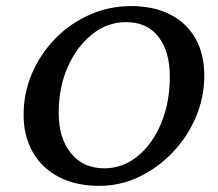

<svg xmlns="http://www.w3.org/2000/svg" viewBox="-20 -602 716 631"><path d="M305.7 8.8Q230.5 8.8 174.3 -20Q118.2 -48.8 87.9 -101.6Q57.6 -154.3 57.6 -224.6Q57.6 -296.9 85.4 -361.3Q113.3 -425.8 162.1 -475.6Q210.9 -525.4 274.9 -553.7Q338.9 -582 410.2 -582Q485.4 -582 539.6 -554.2Q593.8 -526.4 622.6 -475.1Q651.4 -423.8 651.4 -353.5Q651.4 -282.2 623.5 -216.8Q595.7 -151.4 546.9 -100.6Q498 -49.8 436.5 -20.5Q375 8.8 305.7 8.8ZM322.3 -48.8Q383.8 -48.8 432.6 -88.9Q481.4 -128.9 509.8 -197.3Q538.1 -265.6 538.1 -349.6Q538.1 -433.6 500.5 -481.4Q462.9 -529.3 394.5 -529.3Q333 -529.3 282.7 -489.3Q232.4 -449.2 202.6 -381.8Q172.9 -314.5 172.9 -230.5Q172.9 -147.5 213.4 -98.1Q253.9 -48.8 322.3 -48.8Z"/></svg>

Font: Crimson Pro ExtraLight Medium
Style: Italic
Weight: 500
Italic angle: -12°
Version: Version 1.002